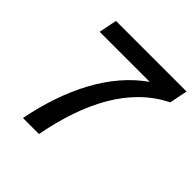

<svg xmlns="http://www.w3.org/2000/svg" viewBox="-183 -850 1000 1000"><g transform="rotate(45 317.0 -350.0)"><path d="M129 0H247C301 -284 414 -502 614 -600L634 -700H114L94 -600H463C291 -480 181 -264 129 0Z"/></g></svg>

Font: Uncut Sans Semibold Italic
Style: Regular
Weight: 600
Italic angle: -11°
Designer: Kasper Nordkvist
Foundry: UNCUT.wtf
Version: Version 1.304;Glyphs 3.2 (3246)